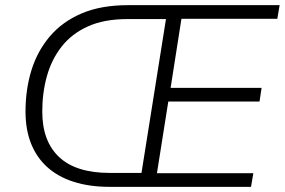

<svg xmlns="http://www.w3.org/2000/svg" viewBox="-20 -725 1105 745"><path d="M405 0Q327 0 266 -19.5Q205 -39 163.5 -76.5Q122 -114 100.5 -168Q79 -222 79 -292Q79 -378 102 -452.5Q125 -527 173.5 -584Q222 -641 297 -673Q372 -705 477 -705H1065L1056 -652H684L642 -384H995L987 -331H633L589 -53H963L954 0ZM406 -54H529L624 -651H475Q384 -651 321 -622.5Q258 -594 219 -544Q180 -494 162 -429.5Q144 -365 144 -292Q144 -177 209.5 -115.5Q275 -54 406 -54Z"/></svg>

Font: Nunito Sans 12pt ExtraLight 12pt Light
Style: Italic
Weight: 300
Italic angle: -9°
Version: Version 3.101;gftools[0.9.27]